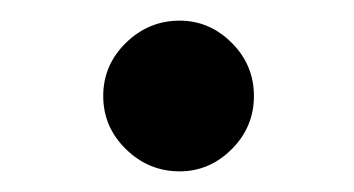

<svg xmlns="http://www.w3.org/2000/svg" viewBox="-20 -153 343 186"><path d="M154 13Q124 13 102 -8.5Q80 -30 80 -60Q80 -90 102 -111.5Q124 -133 154 -133Q183 -133 204.5 -111.5Q226 -90 226 -60Q226 -30 204.5 -8.5Q183 13 154 13Z"/></svg>

Font: Inclusive Sans Medium
Style: Regular
Weight: 500
Designer: Olivia King
Foundry: Olivia King
Version: Version 2.004